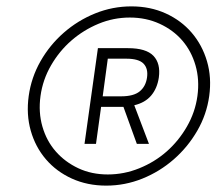

<svg xmlns="http://www.w3.org/2000/svg" viewBox="-20 -726 690 602"><path d="M313 -144Q254 -144 205.5 -166Q157 -188 124 -226.5Q91 -265 76.5 -316Q62 -367 70 -425Q78 -483 107 -534Q136 -585 180 -623.5Q224 -662 278.5 -684Q333 -706 392 -706Q451 -706 499.5 -684Q548 -662 581 -623.5Q614 -585 629 -534Q644 -483 636 -425Q628 -367 598.5 -316Q569 -265 525 -226.5Q481 -188 426.5 -166Q372 -144 313 -144ZM318 -179Q369 -179 417 -198.5Q465 -218 502.5 -251Q540 -284 566 -329Q592 -374 599 -425Q606 -476 593 -521Q580 -566 551.5 -599Q523 -632 480.5 -651.5Q438 -671 387 -671Q336 -671 289 -651.5Q242 -632 204 -599Q166 -566 140 -521Q114 -476 107 -425Q100 -374 113 -329Q126 -284 155 -251Q184 -218 225.5 -198.5Q267 -179 318 -179ZM367 -391H297L281 -275H245L287 -575H381Q438 -575 461 -551Q484 -527 478 -483Q473 -449 454 -426.5Q435 -404 401 -396L447 -275H409ZM318 -542 302 -424H360Q399 -424 418 -439.5Q437 -455 441 -483Q445 -511 430 -526.5Q415 -542 376 -542Z"/></svg>

Font: Retni Sans Light
Style: Italic
Weight: 300
Italic angle: -8°
Designer: Vitaly Kuzmin
Foundry: ParaType Ltd.
Version: Version 1.00;June 10, 2019;FontCreator 11.5.0.2425 64-bit; t